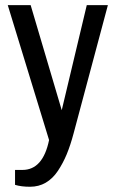

<svg xmlns="http://www.w3.org/2000/svg" viewBox="-20 -542 446 743"><path d="M38.2 173.3V115.6H66.9Q146 115.6 169.9 0L10 -522.2H98.6L218.9 -115.6L315.8 -522.2H397.5L265 -26.5Q252.8 19.5 238.3 54.7Q223.7 89.9 203.7 119.7Q183.8 149.4 156.8 165.1Q129.9 180.7 96 180.7Q62.1 180.7 38.2 173.3Z"/></svg>

Font: Puralecka Narrow
Style: Regular
Weight: 400
Designer: Hector Gatti, Marcela Romero, Pablo Cosgaya and Nicolas Silva
Version: Version 1.004;PS 001.004;hotconv 1.0.70;makeotf.lib2.5.58329